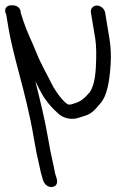

<svg xmlns="http://www.w3.org/2000/svg" viewBox="-60 -509 541 743"><path d="M76.6 -195.1C82.5 -183.6 89.1 -170.7 96 -156.8C112.7 -122.8 143 -88.6 166.8 -68.2C178.4 -58.3 192 -52.1 206.4 -50.1C232.4 -46.5 244.9 -54.1 257.5 -57.4C292 -66.4 303 -78.4 330.5 -111.4C352.5 -137.7 363.8 -187.6 368.2 -261C370.3 -295.6 368.8 -328.6 363.5 -360L346.9 -460C344.4 -475 329.9 -487.5 314.8 -487.5C299.8 -487.5 289.4 -475 291.9 -460L308.5 -360C312.7 -335 313.6 -297.2 310.9 -247.5C308.1 -198.3 298.7 -166 285.2 -149.8C266.7 -127.6 248.9 -115 232.9 -110.6C218.8 -106.7 216 -103.3 205 -104.4C200 -105 182.5 -118.2 157.3 -155.2C150.6 -164.9 144.7 -175.1 139.4 -185.8C123.7 -218 97.4 -263.5 82.6 -301C62.2 -352.3 45.8 -381.8 31.7 -424L25.5 -443.4C24.2 -447.4 22.5 -452.4 20.4 -458.7C20.2 -465.3 18.9 -473 12.6 -479.2C3 -488.9 -8.6 -488.5 -17.4 -488.5C-31.5 -488.5 -42.2 -478.8 -39.7 -463.5C-39.1 -460.1 -39.2 -459.7 -36.1 -453.7L-26.9 -399C-20.4 -359.5 -6.1 -299.1 15.9 -217.2C33.9 -150.2 56.7 -59 69.4 17.1L80.9 80.4L93.4 137.3C95.5 149.6 99.9 166.9 106.3 187.7C111.5 204.5 126.2 217.3 143.8 214.3C162 211.2 164.5 193 157.5 176.2C155.1 170.6 151.6 156.9 148.3 137L148.3 136.7L135.6 78.6L124.5 17.9C114.5 -41.8 96.5 -116.4 76.6 -195.1Z"/></svg>

Font: MewTooHand
Style: BdLta
Weight: 400
Designer: Mew Too, Robert Jablonski
Version: Version 0.77